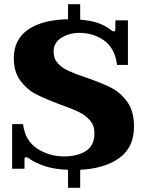

<svg xmlns="http://www.w3.org/2000/svg" viewBox="-20 -802 698 917"><path d="M363 9V95H305V9Q242 7 194.5 -8.5Q147 -24 116 -47Q111 -51 104 -51Q100 -51 98.5 -49Q97 -47 97 -41V4H38V-209H90Q100 -130 157.5 -92.5Q215 -55 286 -55Q350 -55 390.5 -81Q431 -107 431 -166Q431 -203 409.5 -227.5Q388 -252 356 -267.5Q324 -283 267 -303Q195 -330 151.5 -352.5Q108 -375 77 -417Q46 -459 46 -524Q46 -614 114.5 -661Q183 -708 305 -710V-782H363V-708Q414 -704 448.5 -692Q483 -680 511 -658Q519 -652 523 -652Q531 -652 531 -662V-705H591V-492H539Q529 -571 478 -608Q427 -645 358 -645Q312 -645 274 -622Q236 -599 236 -555Q236 -522 256 -500Q276 -478 306 -464Q336 -450 390 -432Q463 -407 509 -384Q555 -361 587.5 -316Q620 -271 620 -198Q620 -98 550 -47.5Q480 3 363 9Z"/></svg>

Font: Taviraj Bold
Style: Regular
Weight: 700
Designer: Katatrad Team
Foundry: CadsonDemak
Version: Version 1.030